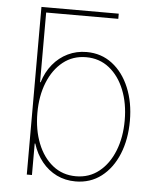

<svg xmlns="http://www.w3.org/2000/svg" viewBox="-53 -773 683 830"><g transform="rotate(5 288.5 -358.5)"><path d="M105 -705.1 93.3 -727.5H428.7V-705.1ZM305.2 11.2Q260.7 11.2 223.6 -6.8Q186.5 -24.9 159.4 -58.3Q132.3 -91.8 118.2 -136.7H115.7V0H93.3V-727.5H115.7V-402.8H118.2Q131.8 -447.8 159.2 -481Q186.5 -514.2 223.9 -532.2Q261.2 -550.3 305.2 -550.3Q369.1 -550.3 416.7 -513.7Q464.4 -477.1 490.7 -413.6Q517.1 -350.1 517.1 -270Q517.1 -189.5 491 -125.7Q464.8 -62 417.2 -25.4Q369.6 11.2 305.2 11.2ZM305.2 -11.2Q362.8 -11.2 405.3 -45.2Q447.8 -79.1 471.2 -137.7Q494.6 -196.3 494.6 -270Q494.6 -343.8 471.2 -402.1Q447.8 -460.4 405.3 -494.1Q362.8 -527.8 305.2 -527.8Q247.6 -527.8 205.1 -494.1Q162.6 -460.4 139.2 -402.1Q115.7 -343.8 115.7 -270Q115.7 -196.3 138.9 -137.7Q162.1 -79.1 204.6 -45.2Q247.1 -11.2 305.2 -11.2Z"/></g></svg>

Font: Inter 16pt Thin
Style: Regular
Weight: 250
Version: Version 4.001;git-66647c0bb